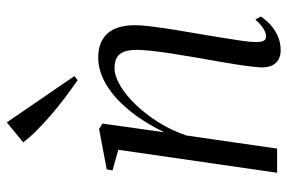

<svg xmlns="http://www.w3.org/2000/svg" viewBox="-160 -674 844 564"><g transform="rotate(-90 262.0 -392.0)"><path d="M155.5 -331.5Q176 -374 201 -409.5Q226 -445 254.2 -471Q282.5 -497 313 -511.2Q343.5 -525.5 375 -525.5Q421 -525.5 445.5 -498.5Q470 -471.5 470 -416Q470 -399 466.2 -369Q462.5 -339 456.8 -302.8Q451 -266.5 444.5 -230Q439 -196.5 433.5 -163.5Q428 -130.5 424.2 -104Q420.5 -77.5 420.5 -62Q420.5 -47 424 -39.8Q427.5 -32.5 437 -32.5Q447 -32.5 459.2 -39.8Q471.5 -47 486.5 -64L495.5 -48Q486.5 -33.5 471.8 -20Q457 -6.5 438 2Q419 10.5 396 10.5Q382 10.5 370.5 4.8Q359 -1 352.5 -13.2Q346 -25.5 346 -46Q346.5 -57.5 348.8 -77.2Q351 -97 355 -122.2Q359 -147.5 364 -175.8Q369 -204 374 -232.5Q378 -258.5 382.5 -284.2Q387 -310 390.2 -333.8Q393.5 -357.5 395.5 -377.8Q397.5 -398 397.5 -412.5Q397.5 -435.5 392 -449.8Q386.5 -464 374.8 -470.8Q363 -477.5 343.5 -477.5Q321 -477.5 292.8 -461Q264.5 -444.5 236.2 -415Q208 -385.5 184.2 -347.5Q160.5 -309.5 146 -266.5L107.5 0H36.5L104 -466.5L43.5 -483.5L46.5 -500.5L165 -523L181 -513ZM308.5 -586Q282.5 -604 256 -624Q229.5 -644 205.2 -665Q181 -686 160.5 -706.5Q140 -727 126 -746L184.5 -794L320.5 -595.5Z"/></g></svg>

Font: Merriweather 120pt Light
Style: Italic
Weight: 300
Italic angle: -7.8°
Version: Version 2.101